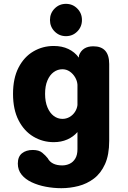

<svg xmlns="http://www.w3.org/2000/svg" viewBox="-20 -724 659 992"><path d="M297.2 248.3Q256.2 248.3 216.3 240.7Q176.4 233.1 143.7 217.7Q110.9 202.3 91.5 178.3Q72.1 154.3 72.1 121.2Q72.1 85.2 93.6 68Q115.2 50.8 149.2 50.8Q181.1 50.8 198.2 65Q215.4 79.2 226.6 93.6Q236.2 111.9 255 121.2Q273.8 130.6 301.6 130.6Q321.7 130.6 339.5 122.3Q357.4 114.1 368.8 95.5Q380.2 77 380.2 46.8V-41.7Q359 -17.1 327.6 -3.3Q296.2 10.5 257.7 10.5Q200.4 10.5 152.4 -18.2Q104.4 -46.8 75.9 -102.5Q47.3 -158.2 47.3 -239Q47.3 -319.8 75.9 -375Q104.4 -430.2 152.4 -458.3Q200.4 -486.5 257.7 -486.5Q300.4 -486.5 333.2 -470.9Q366.1 -455.2 387.3 -426.3L388.2 -438.2Q406.1 -484.8 462.1 -484.8Q544.2 -484.8 544.2 -393.2V3.8Q544.2 76.2 522.6 123.9Q501 171.6 465.1 198.7Q429.2 225.8 385.3 237.1Q341.4 248.3 297.2 248.3ZM302.5 -109.8Q322.5 -109.8 339.3 -119.4Q356.1 -129 367 -145.4Q377.8 -161.8 380.2 -181V-286.2Q378.8 -306.3 368.1 -324.5Q357.4 -342.7 340.4 -354.5Q323.3 -366.2 302.5 -366.2Q277.8 -366.2 257.5 -351.5Q237.2 -336.8 225.1 -308.4Q212.9 -280.1 212.9 -239Q212.9 -198.7 225.1 -169.5Q237.2 -140.4 257.5 -125.1Q277.8 -109.8 302.5 -109.8ZM320.8 -537.2Q286.2 -537.2 262.2 -561.5Q238.2 -585.7 238.2 -620.7Q238.2 -655.6 262.2 -679.8Q286.2 -704.1 320.8 -704.1Q355.4 -704.1 379.4 -679.8Q403.4 -655.6 403.4 -620.7Q403.4 -585.7 379.4 -561.5Q355.4 -537.2 320.8 -537.2Z"/></svg>

Font: Sono ExtraLight
Style: Regular
Weight: 200
Designer: Tyler Finck
Foundry: Tyler Finck
Version: Version 2.112